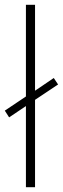

<svg xmlns="http://www.w3.org/2000/svg" viewBox="-23 -780 262 800"><path d="M85 0H123V-364L219 -428L201 -455L123 -402V-760H85V-378L-3 -319L15 -291L85 -338Z"/></svg>

Font: Noto Sans Devanagari UI SemiCondensed ExtraLight
Style: Regular
Weight: 200
Width: 4
Designer: Jelle Bosma - Monotype Design Team
Foundry: Monotype Imaging Inc.
Version: Version 2.004